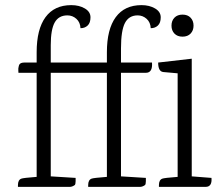

<svg xmlns="http://www.w3.org/2000/svg" viewBox="-20 -729 871 749"><path d="M782 0H600V-7Q600 -27 613 -32Q620 -35 673 -39V-443L617 -448Q597 -450 597 -485L728 -500V-41L805 -35Q808 0 782 0ZM275 -35Q275 -27 275 -22Q275 -17 274 -12Q273 -7 270 -6Q261 0 252 0H50V-7Q50 -27 63 -32Q70 -35 123 -39V-445H52Q52 -447 51.5 -453Q51 -459 51.5 -462Q52 -465 53 -470Q54 -475 56 -478Q61 -485 75 -485H123V-525Q123 -615 157.5 -662Q192 -709 258 -709Q289 -709 311 -696Q333 -683 333 -661.5Q333 -640 322 -629.5Q311 -619 294 -619Q293 -642 278 -655.5Q263 -669 243 -669Q209 -669 193.5 -641.5Q178 -614 178 -553V-485H397V-525Q397 -615 431.5 -662Q466 -709 532 -709Q563 -709 585 -696Q607 -683 607 -661.5Q607 -640 596 -629.5Q585 -619 568 -619Q567 -642 552 -655.5Q537 -669 517 -669Q483 -669 467.5 -639.5Q452 -610 452 -540V-485H573Q576 -445 549 -445H452V-41L549 -35Q549 -27 549 -22Q549 -17 548 -12Q547 -7 544 -6Q535 0 526 0H324V-7Q324 -27 337 -32Q344 -35 397 -39V-445H178V-41ZM723.5 -598Q712 -586 692 -586Q672 -586 660.5 -598Q649 -610 649 -629Q649 -648 660.5 -660Q672 -672 692 -672Q712 -672 723.5 -660Q735 -648 735 -629Q735 -610 723.5 -598Z"/></svg>

Font: Karma Light
Style: Regular
Weight: 300
Designer: Joana Correia
Foundry: Indian Type Foundry
Version: Version 1.202;PS 1.0;hotconv 1.0.78;makeotf.lib2.5.61930; tt